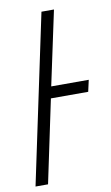

<svg xmlns="http://www.w3.org/2000/svg" viewBox="-83 -758 463 801"><g transform="rotate(-10 148.5 -357.0)"><path d="M54 0 128 -351H286L297 -400H138L205 -714H152L1 0Z"/></g></svg>

Font: Noto Sans Display Condensed Light
Style: Italic
Weight: 300
Width: 3
Designer: Monotype Design team
Foundry: Monotype Imaging Inc.
Version: 1.000